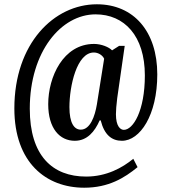

<svg xmlns="http://www.w3.org/2000/svg" viewBox="-20 -734 790 896"><path d="M373 142C487 142 561 96 622 46L602 7C551 49 477 90 382 90C225 90 119 -7 119 -227C119 -494 266 -667 426 -667C560 -667 656 -567 656 -382C656 -216 601 -128 558 -128C542 -128 521 -144 521 -201C521 -215 523 -246 527 -276L562 -520H536L503 -499C489 -514 453 -529 419 -529C275 -529 205 -375 205 -248C205 -134 259 -77 329 -77C387 -77 422 -120 445 -172H450C467 -104 502 -77 549 -77C633 -77 714 -196 714 -387C714 -587 604 -714 432 -714C232 -714 47 -531 47 -228C47 26 196 142 373 142ZM357 -129C326 -129 304 -160 304 -234C304 -332 338 -489 418 -489C438 -489 458 -477 466 -460L432 -246C423 -192 401 -129 357 -129Z"/></svg>

Font: Noto Serif Tamil ExtraCondensed
Style: Bold Italic
Weight: 700
Width: 2
Italic angle: -12°
Designer: Indian Type Foundry, Tom Grace, and the Monotype Design Team
Foundry: Monotype Imaging Inc.
Version: Version 2.003